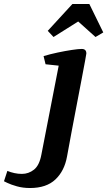

<svg xmlns="http://www.w3.org/2000/svg" viewBox="-169 -761 539 965"><path d="M-18 184Q-54 184 -84 175.5Q-114 167 -131.5 158.5Q-149 150 -149 150L-132 98Q-115 105 -96.5 109Q-78 113 -59 113Q-25 113 2 91.5Q29 70 39 16L126 -431L60 -438L50 -479Q83 -489 121 -497Q159 -505 192 -510Q225 -515 242 -515Q265 -515 265 -492Q265 -490 258.5 -454.5Q252 -419 241 -361.5Q230 -304 217 -236Q204 -168 191 -99.5Q178 -31 168 25Q155 98 109.5 141Q64 184 -18 184ZM100 -575 71 -606 195 -741H280L350 -598L311 -575L224 -653Z"/></svg>

Font: Manuale
Style: Bold Italic
Weight: 700
Italic angle: -11°
Version: Version 1.002